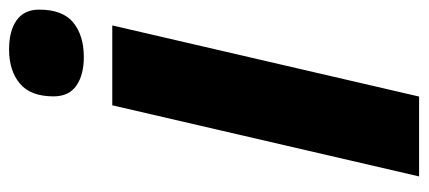

<svg xmlns="http://www.w3.org/2000/svg" viewBox="-274 -648 922 413"><g transform="rotate(-90 186.5 -441.0)"><path d="M338.8 -660 185.8 0H14L167 -660ZM270.8 -721.2Q232.4 -721.2 209.3 -737.2Q186.2 -753.2 186.2 -786.4Q186.2 -836 214 -859Q241.8 -882 287 -882Q327.2 -882 350 -865.7Q372.8 -849.4 372.8 -817.4Q372.8 -766.6 345 -743.9Q317.2 -721.2 270.8 -721.2Z"/></g></svg>

Font: Work Sans
Style: Italic
Weight: 400
Italic angle: -13°
Designer: Wei Huang
Foundry: Wei Huang
Version: Version 2.012